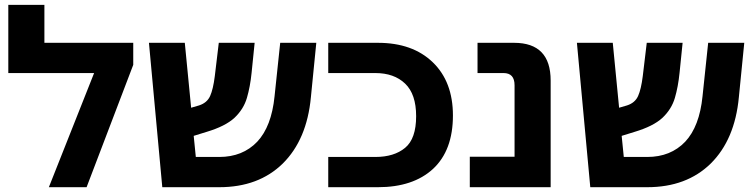

<svg xmlns="http://www.w3.org/2000/svg" viewBox="-20 -780 3145 800"><path d="M165 -601.6Q257.8 -601.6 535.2 -601.6Q535.2 -579.1 535.2 -509.8Q486.3 -382.8 340.8 0Q301.8 0 183.6 0Q231.4 -119.1 372.1 -475.6Q283.2 -475.6 14.6 -475.6Q14.6 -524.4 14.6 -671.9Q14.6 -693.4 14.6 -759.8Q52.7 -759.8 165 -759.8Q165 -720.7 165 -601.6Z M1275.4 -375Q1258.8 -198.2 1158.2 -98.6Q1057.6 0 893.6 0Q814.5 0 656.2 0Q642.6 -150.4 600.6 -601.6Q637.7 -601.6 750 -601.6Q756.8 -534.2 776.4 -331.1Q785.2 -334 809.6 -340.8Q842.8 -351.6 855.5 -379.9Q868.2 -408.2 875 -462.9Q880.9 -509.8 891.6 -601.6Q928.7 -601.6 1041 -601.6Q1038.1 -570.3 1028.3 -476.6Q1022.5 -418.9 1008.8 -372.1Q995.1 -325.2 957 -289.1Q918.9 -253.9 840.8 -230.5Q823.2 -224.6 787.1 -213.9Q789.1 -192.4 795.9 -126Q820.3 -126 893.6 -126Q991.2 -126 1051.8 -189.5Q1111.3 -252.9 1124 -378.9Q1131.8 -453.1 1147.5 -601.6Q1184.6 -601.6 1297.9 -601.6Q1292 -544.9 1275.4 -375Z M1347.7 0Q1347.7 -31.2 1347.7 -126Q1396.5 -126 1543.9 -126Q1622.1 -126 1668 -164.1Q1713.9 -202.1 1713.9 -295.9Q1713.9 -387.7 1668 -431.6Q1622.1 -475.6 1543.9 -475.6Q1478.5 -475.6 1347.7 -475.6Q1347.7 -507.8 1347.7 -601.6Q1399.4 -601.6 1554.7 -601.6Q1699.2 -601.6 1783.2 -520.5Q1867.2 -439.5 1867.2 -298.8Q1867.2 -153.3 1784.2 -76.2Q1701.2 0 1554.7 0Q1485.4 0 1347.7 0Z M1937.5 0Q1937.5 -32.2 1937.5 -127Q1983.4 -127 2124 -127Q2124 -201.2 2124 -424.8Q2124 -475.6 2078.1 -475.6Q2042 -475.6 1969.7 -475.6Q1969.7 -507.8 1969.7 -601.6Q2007.8 -601.6 2122.1 -601.6Q2274.4 -601.6 2274.4 -444.3Q2274.4 -295.9 2274.4 0Q2189.5 0 1937.5 0Z M3058.6 -375Q3042 -198.2 2941.4 -98.6Q2840.8 0 2676.8 0Q2597.7 0 2439.5 0Q2425.8 -150.4 2383.8 -601.6Q2420.9 -601.6 2533.2 -601.6Q2540 -534.2 2559.6 -331.1Q2568.4 -334 2592.8 -340.8Q2626 -351.6 2638.7 -379.9Q2651.4 -408.2 2658.2 -462.9Q2664.1 -509.8 2674.8 -601.6Q2711.9 -601.6 2824.2 -601.6Q2821.3 -570.3 2811.5 -476.6Q2805.7 -418.9 2792 -372.1Q2778.3 -325.2 2740.2 -289.1Q2702.1 -253.9 2624 -230.5Q2606.4 -224.6 2570.3 -213.9Q2572.3 -192.4 2579.1 -126Q2603.5 -126 2676.8 -126Q2774.4 -126 2835 -189.5Q2894.5 -252.9 2907.2 -378.9Q2915 -453.1 2930.7 -601.6Q2967.8 -601.6 3081.1 -601.6Q3075.2 -544.9 3058.6 -375Z"/></svg>

Font: Noto Sans Hebrew DECATHLON 
Style: Bold
Weight: 400
Designer: Monotype Design Team
Version: Version 2.000;GOOG;noto-fonts:20170220:a8a215d2e889